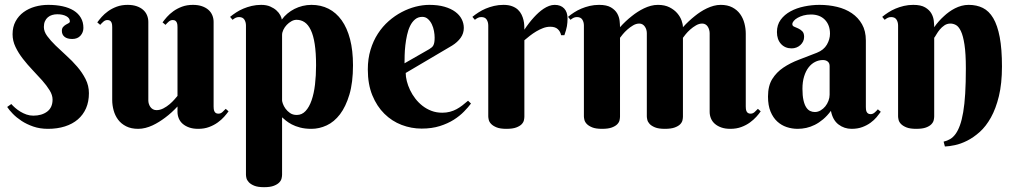

<svg xmlns="http://www.w3.org/2000/svg" viewBox="-20 -527 4219 797"><path d="M217.8 -467.8Q206.5 -467.8 196.5 -464.8Q186.5 -461.9 178.7 -455.3Q170.9 -448.7 166.5 -438.7Q162.1 -428.7 162.1 -415Q162.1 -396 176 -377.2Q189.9 -358.4 210.7 -338.1Q231.4 -317.9 255.6 -296.1Q279.8 -274.4 300.5 -250.2Q321.3 -226.1 335.2 -198.7Q349.1 -171.4 349.1 -140.1Q349.1 -105 337.2 -77.6Q325.2 -50.3 303 -31.2Q280.8 -12.2 249.3 -2.2Q217.8 7.8 179.2 7.8Q145.5 7.8 118.2 -1.7Q90.8 -11.2 69.6 -25.1Q48.3 -39.1 33.2 -54.7Q18.1 -70.3 9.8 -83L26.9 -95.2Q33.2 -87.9 43 -79.3Q52.7 -70.8 64.7 -63.5Q76.7 -56.2 90.3 -51.5Q104 -46.9 118.2 -46.9Q153.3 -46.9 175.8 -63.7Q198.2 -80.6 198.2 -113.8Q198.2 -132.3 186 -152.1Q173.8 -171.9 155.3 -192.9Q136.7 -213.9 115.2 -236.3Q93.8 -258.8 75.2 -282.7Q56.6 -306.6 44.4 -332Q32.2 -357.4 32.2 -384.8Q32.2 -415.5 44.7 -438.5Q57.1 -461.4 77.9 -476.6Q98.6 -491.7 125.2 -499.3Q151.9 -506.8 180.2 -506.8Q212.9 -506.8 239.7 -501Q266.6 -495.1 285.9 -483.2Q305.2 -471.2 315.7 -453.1Q326.2 -435.1 326.2 -411.1Q326.2 -392.6 314 -378.9Q301.8 -365.2 279.8 -365.2Q258.8 -365.2 247.8 -374.3Q236.8 -383.3 236.8 -398.9Q236.8 -409.2 241.9 -415Q247.1 -420.9 253.4 -424.6Q259.8 -428.2 264.9 -430.9Q270 -433.6 270 -438Q270 -451.7 255.4 -459.7Q240.7 -467.8 217.8 -467.8Z M866.7 -85Q866.7 -80.6 867.2 -75.4Q867.7 -70.3 869.6 -65.7Q871.6 -61 875.5 -58.1Q879.4 -55.2 886.7 -55.2Q896 -55.2 903.3 -61.8Q910.6 -68.4 917 -75.2L928.7 -64.9Q921.4 -54.7 910.4 -42.2Q899.4 -29.8 883.8 -18.6Q868.2 -7.3 848.1 0.2Q828.1 7.8 802.7 7.8Q781.2 7.8 765.4 2.2Q749.5 -3.4 738.5 -12.9Q727.5 -22.5 722.2 -35.4Q716.8 -48.3 716.8 -63V-85Q692.4 -58.6 665.5 -38.6Q653.8 -29.8 640.6 -21.5Q627.4 -13.2 613.3 -6.6Q599.1 0 584 3.9Q568.8 7.8 553.7 7.8Q524.4 7.8 503.7 -2.7Q482.9 -13.2 470.2 -30.3Q457.5 -47.4 451.7 -68.8Q445.8 -90.3 445.8 -111.8V-414.1Q445.8 -418.5 445.3 -423.6Q444.8 -428.7 442.9 -433.3Q440.9 -438 437 -440.9Q433.1 -443.8 425.8 -443.8Q417 -443.8 409.4 -437.3Q401.9 -430.7 396 -423.8L383.8 -434.1Q391.1 -444.3 402.1 -456.8Q413.1 -469.2 428.7 -480.5Q444.3 -491.7 464.6 -499.3Q484.9 -506.8 509.8 -506.8Q531.2 -506.8 547.4 -501.2Q563.5 -495.6 574.2 -486.1Q585 -476.6 590.3 -463.6Q595.7 -450.7 595.7 -436V-109.9Q595.7 -103 597.9 -95.9Q600.1 -88.9 604.2 -83Q608.4 -77.1 614.7 -73.5Q621.1 -69.8 629.9 -69.8Q644 -69.8 658.2 -77.1Q672.4 -84.5 684.1 -94.5Q695.8 -104.5 704.3 -114.3Q712.9 -124 716.8 -128.9V-414.1Q716.8 -418.5 716.3 -423.6Q715.8 -428.7 713.9 -433.3Q711.9 -438 708 -440.9Q704.1 -443.8 696.8 -443.8Q688 -443.8 680.4 -437.3Q672.9 -430.7 667 -423.8L654.8 -434.1Q662.1 -444.3 673.1 -456.8Q684.1 -469.2 699.7 -480.5Q715.3 -491.7 735.6 -499.3Q755.9 -506.8 780.8 -506.8Q802.2 -506.8 818.4 -501.2Q834.5 -495.6 845.2 -486.1Q856 -476.6 861.3 -463.6Q866.7 -450.7 866.7 -436Z M1001 -420.9Q1001 -435.1 994.4 -445.6Q987.8 -456.1 972.2 -456.1Q963.9 -456.1 958 -453.1Q952.1 -450.2 945.3 -444.8L935.1 -457Q946.3 -466.3 960.2 -475.3Q974.1 -484.4 990.2 -491.2Q1006.3 -498 1024.9 -502.4Q1043.5 -506.8 1064 -506.8Q1085.9 -506.8 1101.6 -500Q1117.2 -493.2 1127.7 -483.6Q1138.2 -474.1 1143.6 -463.6Q1148.9 -453.1 1149.9 -445.8Q1159.7 -459.5 1173.1 -470.7Q1186.5 -481.9 1202.4 -490Q1218.3 -498 1236.1 -502.4Q1253.9 -506.8 1272.9 -506.8Q1312 -506.8 1343.8 -490.7Q1375.5 -474.6 1398.2 -442.9Q1420.9 -411.1 1433.1 -364.3Q1445.3 -317.4 1445.3 -255.9Q1445.3 -184.6 1430.4 -134.5Q1415.5 -84.5 1391.4 -52.7Q1367.2 -21 1336.2 -6.6Q1305.2 7.8 1272.9 7.8Q1246.1 7.8 1225.8 2.4Q1205.6 -2.9 1190.9 -10.7Q1176.3 -18.6 1166.5 -26.6Q1156.7 -34.7 1150.9 -40V198.2Q1150.9 204.6 1148.9 213.4Q1147 222.2 1139.4 230.2Q1131.8 238.3 1116.9 244.1Q1102.1 250 1076.2 250Q1050.3 250 1035.4 243.9Q1020.5 237.8 1012.7 229.2Q1004.9 220.7 1002.9 212.2Q1001 203.6 1001 198.2ZM1150.9 -109.9Q1150.9 -106 1154.3 -96.2Q1157.7 -86.4 1165 -76.2Q1172.4 -65.9 1183.8 -57.9Q1195.3 -49.8 1211.9 -49.8Q1233.4 -49.8 1248.5 -66.2Q1263.7 -82.5 1273.4 -110.6Q1283.2 -138.7 1287.6 -176Q1292 -213.4 1292 -255.9Q1292 -308.1 1286.4 -344.2Q1280.8 -380.4 1270 -402.6Q1259.3 -424.8 1244.4 -434.8Q1229.5 -444.8 1210.9 -444.8Q1200.2 -444.8 1189.5 -438.7Q1178.7 -432.6 1170.2 -423.6Q1161.6 -414.6 1156.2 -403.3Q1150.9 -392.1 1150.9 -381.8Z M1664.1 -224.1Q1664.1 -208.5 1668.7 -190.2Q1673.3 -171.9 1682.1 -153.3Q1690.9 -134.8 1703.9 -117.9Q1716.8 -101.1 1733.6 -87.9Q1750.5 -74.7 1771 -66.9Q1791.5 -59.1 1815.9 -59.1Q1833 -59.1 1847.7 -63Q1862.3 -66.9 1875 -73.7Q1887.7 -80.6 1899.4 -89.6Q1911.1 -98.6 1922.9 -108.9L1935.1 -97.2Q1923.8 -82 1906.2 -64Q1888.7 -45.9 1863.8 -30Q1838.9 -14.2 1805.7 -3.7Q1772.5 6.8 1730 6.8Q1687.5 6.8 1647.2 -8.5Q1606.9 -23.9 1575.7 -54.7Q1544.4 -85.4 1525.6 -131.3Q1506.8 -177.2 1506.8 -238.8Q1506.8 -283.2 1518.1 -320.3Q1529.3 -357.4 1548.6 -387.2Q1567.9 -417 1593.5 -439.5Q1619.1 -461.9 1647.5 -476.8Q1675.8 -491.7 1705.3 -499.3Q1734.9 -506.8 1762.2 -506.8Q1798.3 -506.8 1825.2 -499Q1852.1 -491.2 1869.9 -478Q1887.7 -464.8 1896.5 -447.5Q1905.3 -430.2 1905.3 -411.1Q1905.3 -388.2 1892.1 -369.9Q1878.9 -351.6 1856.9 -337.9ZM1762.2 -323.2Q1768.6 -327.1 1772.7 -330.8Q1776.9 -334.5 1779.3 -339.6Q1781.7 -344.7 1783 -352.3Q1784.2 -359.9 1784.2 -371.1Q1784.2 -383.3 1781.5 -398.2Q1778.8 -413.1 1772.5 -426.3Q1766.1 -439.5 1756.3 -448.2Q1746.6 -457 1732.9 -457Q1715.3 -457 1702.9 -446.5Q1690.4 -436 1682.4 -419.4Q1674.3 -402.8 1669.7 -381.6Q1665 -360.4 1662.6 -338.9Q1660.2 -317.4 1659.7 -297.6Q1659.2 -277.8 1659.2 -264.2Z M2156.7 -403.8Q2175.3 -432.1 2196.3 -455.1Q2205.1 -464.8 2215.3 -474.1Q2225.6 -483.4 2236.6 -490.7Q2247.6 -498 2259.3 -502.4Q2271 -506.8 2282.7 -506.8Q2307.6 -506.8 2321.8 -491.9Q2335.9 -477.1 2335.9 -450.2Q2335.9 -433.6 2333.3 -418.2Q2330.6 -402.8 2322.8 -380.9H2309.1Q2306.2 -396 2295.4 -406Q2284.7 -416 2264.2 -416Q2249 -416 2234.4 -410.4Q2219.7 -404.8 2205.8 -396.5Q2191.9 -388.2 2179.4 -378.4Q2167 -368.7 2156.7 -359.9V-43Q2156.7 -36.6 2154.8 -27.8Q2152.8 -19 2145.3 -11.2Q2137.7 -3.4 2122.8 2.2Q2107.9 7.8 2082 7.8Q2056.2 7.8 2041.3 1.7Q2026.4 -4.4 2018.6 -12.7Q2010.7 -21 2008.8 -29.8Q2006.8 -38.6 2006.8 -43.9V-420.9Q2006.8 -435.1 2000.2 -445.6Q1993.7 -456.1 1978 -456.1Q1969.7 -456.1 1963.9 -453.1Q1958 -450.2 1951.2 -444.8L1940.9 -457Q1952.1 -466.3 1966.1 -475.3Q1980 -484.4 1996.1 -491.2Q2012.2 -498 2030.8 -502.4Q2049.3 -506.8 2069.8 -506.8Q2090.8 -506.8 2105.7 -501.2Q2120.6 -495.6 2130.1 -486.6Q2139.6 -477.5 2145 -466.3Q2150.4 -455.1 2153.1 -443.6Q2155.8 -432.1 2156.2 -421.6Q2156.7 -411.1 2156.7 -403.8Z M2814.9 -43Q2814.9 -36.6 2813 -27.8Q2811 -19 2803.5 -11.2Q2795.9 -3.4 2780.8 2.2Q2765.6 7.8 2739.7 7.8Q2713.9 7.8 2699 1.7Q2684.1 -4.4 2676.5 -12.7Q2668.9 -21 2667 -29.8Q2665 -38.6 2665 -43.9V-389.2Q2665 -396 2663.1 -403.1Q2661.1 -410.2 2657.2 -416Q2653.3 -421.9 2647.5 -425.5Q2641.6 -429.2 2633.8 -429.2Q2620.6 -429.2 2607.9 -421.6Q2595.2 -414.1 2584.2 -404.3Q2573.2 -394.5 2565.2 -384.8Q2557.1 -375 2553.7 -370.1V-43Q2553.7 -36.6 2551.8 -27.8Q2549.8 -19 2542.2 -11.2Q2534.7 -3.4 2519.8 2.2Q2504.9 7.8 2479 7.8Q2453.1 7.8 2438.2 1.7Q2423.3 -4.4 2415.5 -12.7Q2407.7 -21 2405.8 -29.8Q2403.8 -38.6 2403.8 -43.9V-420.9Q2403.8 -435.1 2397.2 -445.6Q2390.6 -456.1 2375 -456.1Q2366.7 -456.1 2360.8 -453.1Q2355 -450.2 2348.1 -444.8L2337.9 -457Q2349.1 -466.3 2363 -475.3Q2377 -484.4 2393.1 -491.2Q2409.2 -498 2427.7 -502.4Q2446.3 -506.8 2466.8 -506.8Q2498.5 -506.8 2516.1 -496.3Q2533.7 -485.8 2542 -471.2Q2550.3 -456.5 2552 -440.7Q2553.7 -424.8 2553.7 -414.1Q2576.7 -439.9 2603 -460.4Q2613.8 -469.2 2626.7 -477.5Q2639.6 -485.8 2653.3 -492.4Q2667 -499 2681.6 -502.9Q2696.3 -506.8 2710.9 -506.8Q2739.3 -506.8 2759.3 -496.6Q2779.3 -486.3 2791.5 -471.9Q2803.7 -457.5 2809.3 -441.7Q2814.9 -425.8 2814.9 -414.1Q2838.4 -439.9 2864.3 -460.4Q2875 -469.2 2887.7 -477.5Q2900.4 -485.8 2914.3 -492.4Q2928.2 -499 2942.6 -502.9Q2957 -506.8 2971.7 -506.8Q3000 -506.8 3020 -496.3Q3040 -485.8 3052.2 -468.8Q3064.5 -451.7 3070.1 -430.2Q3075.7 -408.7 3075.7 -387.2V-85Q3075.7 -80.6 3076.2 -75.4Q3076.7 -70.3 3078.6 -65.7Q3080.6 -61 3084.7 -58.1Q3088.9 -55.2 3095.7 -55.2Q3105 -55.2 3112.3 -61.8Q3119.6 -68.4 3126 -75.2L3137.7 -64.9Q3130.9 -54.7 3119.6 -42.2Q3108.4 -29.8 3093 -18.6Q3077.6 -7.3 3057.4 0.2Q3037.1 7.8 3011.7 7.8Q2990.2 7.8 2974.4 2.2Q2958.5 -3.4 2947.5 -12.9Q2936.5 -22.5 2931.2 -35.4Q2925.8 -48.3 2925.8 -63V-389.2Q2925.8 -396 2923.8 -403.1Q2921.9 -410.2 2918.2 -416Q2914.6 -421.9 2908.7 -425.5Q2902.8 -429.2 2895 -429.2Q2881.8 -429.2 2868.9 -421.6Q2856 -414.1 2845 -404.3Q2834 -394.5 2826.2 -384.8Q2818.4 -375 2814.9 -370.1Z M3423.8 -252.9Q3423.8 -265.1 3416 -271.5Q3408.2 -277.8 3396 -277.8Q3378.9 -277.8 3363.5 -270Q3348.1 -262.2 3336.4 -247.1Q3324.7 -231.9 3317.9 -209.7Q3311 -187.5 3311 -158.2Q3311 -129.9 3315.2 -111.3Q3319.3 -92.8 3326.4 -81.8Q3333.5 -70.8 3342.8 -66.4Q3352.1 -62 3362.3 -62Q3375 -62 3386.2 -68.6Q3397.5 -75.2 3405.8 -85.4Q3414.1 -95.7 3418.9 -108.4Q3423.8 -121.1 3423.8 -133.8ZM3346.2 -466.8Q3329.6 -466.8 3315.4 -462.9Q3301.3 -459 3291 -453.1Q3280.8 -447.3 3274.9 -440.2Q3269 -433.1 3269 -426.8Q3269 -419.4 3276.6 -416.3Q3284.2 -413.1 3293.5 -408.9Q3302.7 -404.8 3310.3 -397.2Q3317.9 -389.6 3317.9 -374Q3317.9 -363.8 3313.7 -355.2Q3309.6 -346.7 3302.5 -340.1Q3295.4 -333.5 3285.9 -329.8Q3276.4 -326.2 3266.1 -326.2Q3238.8 -326.2 3221.9 -344.7Q3205.1 -363.3 3205.1 -394Q3205.1 -423.8 3220.7 -445.1Q3236.3 -466.3 3261.5 -480Q3286.6 -493.7 3318.4 -500.2Q3350.1 -506.8 3381.8 -506.8Q3419.9 -506.8 3454.6 -498.5Q3489.3 -490.2 3515.9 -472.2Q3542.5 -454.1 3558.3 -426.3Q3574.2 -398.4 3574.2 -358.9V-83Q3574.2 -78.6 3574.7 -73.2Q3575.2 -67.9 3577.1 -63.5Q3579.1 -59.1 3583 -56.2Q3586.9 -53.2 3594.2 -53.2Q3603 -53.2 3610.6 -59.8Q3618.2 -66.4 3624 -73.2L3636.2 -63Q3628.9 -52.7 3618.7 -40.5Q3608.4 -28.3 3593.8 -17.6Q3579.1 -6.8 3559.6 0.5Q3540 7.8 3515.1 7.8Q3484.4 7.8 3460.4 -10.5Q3436.5 -28.8 3429.2 -66.9Q3413.6 -45.9 3396.7 -31.7Q3379.9 -17.6 3362.3 -8.8Q3344.7 0 3326.9 3.9Q3309.1 7.8 3291 7.8Q3267.6 7.8 3245.6 0.5Q3223.6 -6.8 3206.3 -22.7Q3189 -38.6 3178.5 -64Q3168 -89.4 3168 -126Q3168 -170.4 3185.5 -198.7Q3203.1 -227.1 3231.7 -246.3Q3260.3 -265.6 3296.6 -279.3Q3333 -293 3371.1 -308.1Q3399.4 -319.3 3412.4 -341.6Q3425.3 -363.8 3425.3 -387.2Q3425.3 -423.3 3404.1 -445.1Q3382.8 -466.8 3346.2 -466.8Z M3989.3 -243.2Q3989.3 -304.7 3983.6 -341.6Q3978 -378.4 3968.8 -397.7Q3959.5 -417 3948.2 -423.1Q3937 -429.2 3925.3 -429.2Q3911.1 -429.2 3900.1 -421.6Q3889.2 -414.1 3881.1 -404.3Q3873 -394.5 3867.4 -384.8Q3861.8 -375 3857.9 -370.1V-43.9Q3857.9 -37.6 3856 -28.6Q3854 -19.5 3846.4 -11.5Q3838.9 -3.4 3824 2.2Q3809.1 7.8 3783.2 7.8Q3757.3 7.8 3742.4 1.7Q3727.5 -4.4 3719.7 -12.7Q3711.9 -21 3710 -29.8Q3708 -38.6 3708 -43.9V-420.9Q3708 -435.1 3701.4 -445.6Q3694.8 -456.1 3679.2 -456.1Q3670.9 -456.1 3665 -453.1Q3659.2 -450.2 3652.3 -444.8L3642.1 -457Q3653.3 -466.3 3667.2 -475.3Q3681.2 -484.4 3697.3 -491.2Q3713.4 -498 3731.9 -502.4Q3750.5 -506.8 3771 -506.8Q3802.7 -506.8 3820.3 -496.3Q3837.9 -485.8 3846.2 -471.2Q3854.5 -456.5 3856.2 -440.7Q3857.9 -424.8 3857.9 -414.1Q3876 -439.9 3898.9 -460.4Q3908.2 -469.2 3919.7 -477.5Q3931.2 -485.8 3944.1 -492.4Q3957 -499 3971.4 -502.9Q3985.8 -506.8 4001 -506.8Q4034.2 -506.8 4059.8 -494.1Q4085.4 -481.4 4103 -451.7Q4120.6 -421.9 4129.9 -372.8Q4139.2 -323.7 4139.2 -251Q4139.2 -180.2 4126.5 -127.9Q4113.8 -75.7 4093.3 -39.1Q4072.8 -2.4 4046.9 20.8Q4021 43.9 3994.6 57.1Q3968.3 70.3 3944.1 75.4Q3919.9 80.6 3902.3 81.1L3897 61Q3911.6 57.6 3924.1 50.3Q3936.5 43 3946.8 28.8Q3957 14.6 3964.8 -7.1Q3972.7 -28.8 3978.3 -61.5Q3983.9 -94.2 3986.6 -138.9Q3989.3 -183.6 3989.3 -243.2Z"/></svg>

Font: Berkshire Swash
Style: Regular
Weight: 400
Designer: Astigmatic (AOETI)
Foundry: Astigmatic (AOETI)
Version: Version 1.001